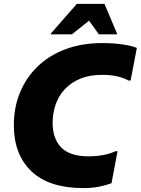

<svg xmlns="http://www.w3.org/2000/svg" viewBox="-20 -953 722 985"><path d="M51 -311Q51 -401 82 -477Q113 -553 171.5 -610.5Q230 -668 314.5 -700Q399 -732 504 -732Q565 -732 613 -724.5Q661 -717 682 -707L650 -540H639Q618 -552 585 -560.5Q552 -569 503 -569Q440 -569 392.5 -549.5Q345 -530 313 -496Q281 -462 265.5 -417Q250 -372 250 -322Q250 -242 294 -196.5Q338 -151 435 -151Q475 -151 511.5 -158Q548 -165 571 -177H583L552 -13Q525 -3 489 4.5Q453 12 408 12Q232 12 141.5 -74Q51 -160 51 -311ZM241 -777V-781L374 -933H516L580 -781V-777H487L437 -847L349 -777Z"/></svg>

Font: Kufam ExtraBold
Style: Italic
Weight: 800
Italic angle: -11°
Designer: Artur Schmal
Foundry: Original Type
Version: Version 1.301; ttfautohint (v1.8.3)